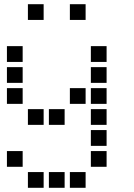

<svg xmlns="http://www.w3.org/2000/svg" viewBox="-20 -708 640 915"><path d="M114 -688Q113 -688 113 -688Q113 -688 113 -687V-614Q113 -613 113 -613Q113 -613 114 -613H187Q188 -613 188 -613Q188 -613 188 -614V-687Q188 -688 188 -688Q188 -688 187 -688ZM314 -688Q313 -688 313 -688Q313 -688 313 -687V-614Q313 -613 313 -613Q313 -613 314 -613H387Q388 -613 388 -613Q388 -613 388 -614V-687Q388 -688 388 -688Q388 -688 387 -688ZM14 -488Q13 -488 13 -488Q13 -488 13 -487V-414Q13 -413 13 -413Q13 -413 14 -413H87Q88 -413 88 -413Q88 -413 88 -414V-487Q88 -488 88 -488Q88 -488 87 -488ZM414 -488Q413 -488 413 -488Q413 -488 413 -487V-414Q413 -413 413 -413Q413 -413 414 -413H487Q488 -413 488 -413Q488 -413 488 -414V-487Q488 -488 488 -488Q488 -488 487 -488ZM14 -388Q13 -388 13 -388Q13 -388 13 -387V-314Q13 -313 13 -313Q13 -313 14 -313H87Q88 -313 88 -313Q88 -313 88 -314V-387Q88 -388 88 -388Q88 -388 87 -388ZM414 -388Q413 -388 413 -388Q413 -388 413 -387V-314Q413 -313 413 -313Q413 -313 414 -313H487Q488 -313 488 -313Q488 -313 488 -314V-387Q488 -388 488 -388Q488 -388 487 -388ZM14 -288Q13 -288 13 -288Q13 -288 13 -287V-214Q13 -213 13 -213Q13 -213 14 -213H87Q88 -213 88 -213Q88 -213 88 -214V-287Q88 -288 88 -288Q88 -288 87 -288ZM314 -288Q313 -288 313 -288Q313 -288 313 -287V-214Q313 -213 313 -213Q313 -213 314 -213H387Q388 -213 388 -213Q388 -213 388 -214V-287Q388 -288 388 -288Q388 -288 387 -288ZM414 -288Q413 -288 413 -288Q413 -288 413 -287V-214Q413 -213 413 -213Q413 -213 414 -213H487Q488 -213 488 -213Q488 -213 488 -214V-287Q488 -288 488 -288Q488 -288 487 -288ZM114 -188Q113 -188 113 -188Q113 -188 113 -187V-114Q113 -113 113 -113Q113 -113 114 -113H187Q188 -113 188 -113Q188 -113 188 -114V-187Q188 -188 188 -188Q188 -188 187 -188ZM214 -188Q213 -188 213 -188Q213 -188 213 -187V-114Q213 -113 213 -113Q213 -113 214 -113H287Q288 -113 288 -113Q288 -113 288 -114V-187Q288 -188 288 -188Q288 -188 287 -188ZM414 -188Q413 -188 413 -188Q413 -188 413 -187V-114Q413 -113 413 -113Q413 -113 414 -113H487Q488 -113 488 -113Q488 -113 488 -114V-187Q488 -188 488 -188Q488 -188 487 -188ZM414 -88Q413 -88 413 -88Q413 -88 413 -87V-14Q413 -13 413 -13Q413 -13 414 -13H487Q488 -13 488 -13Q488 -13 488 -14V-87Q488 -88 488 -88Q488 -88 487 -88ZM14 12Q13 12 13 12Q13 12 13 13V86Q13 87 13 87Q13 87 14 87H87Q88 87 88 87Q88 87 88 86V13Q88 12 88 12Q88 12 87 12ZM414 12Q413 12 413 12Q413 12 413 13V86Q413 87 413 87Q413 87 414 87H487Q488 87 488 87Q488 87 488 86V13Q488 12 488 12Q488 12 487 12ZM114 112Q113 112 113 112Q113 112 113 113V186Q113 187 113 187Q113 187 114 187H187Q188 187 188 187Q188 187 188 186V113Q188 112 188 112Q188 112 187 112ZM214 112Q213 112 213 112Q213 112 213 113V186Q213 187 213 187Q213 187 214 187H287Q288 187 288 187Q288 187 288 186V113Q288 112 288 112Q288 112 287 112ZM314 112Q313 112 313 112Q313 112 313 113V186Q313 187 313 187Q313 187 314 187H387Q388 187 388 187Q388 187 388 186V113Q388 112 388 112Q388 112 387 112Z"/></svg>

Font: Doto
Style: Bold
Weight: 700
Monospace: yes
Version: Version 1.000